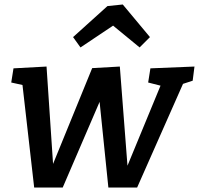

<svg xmlns="http://www.w3.org/2000/svg" viewBox="-20 -832 885 854"><path d="M132 2 80 -454 30 -465 40 -528 187 -536 216 -103 390 -529 513 -536 547 -95 694 -451 639 -465 649 -528 845 -536 837 -473 794 -459 590 2H462L423 -379L259 2ZM338 -621 305 -667 458 -805 526 -812 647 -667 601 -621 483 -718Z"/></svg>

Font: Bitter SemiBold
Style: Italic
Weight: 600
Italic angle: -9°
Designer: Sol Matas, and Bitter project Authors
Foundry: Sol Matas
Version: Version 2.001